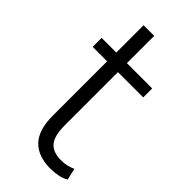

<svg xmlns="http://www.w3.org/2000/svg" viewBox="-210 -686 741 741"><g transform="rotate(45 161.0 -315.0)"><path d="M234 8Q167 8 131.5 -28.5Q96 -65 96 -144V-440H17V-489H97V-638H155V-489H293V-440H155V-152Q155 -91 176 -67.5Q197 -44 240 -44Q257 -44 272 -47.5Q287 -51 300 -57L311 -10Q298 -1 276.5 3.5Q255 8 234 8Z"/></g></svg>

Font: Nunito Sans 10pt Condensed Light
Style: Regular
Weight: 300
Width: 3
Designer: Vernon Adams
Foundry: Vernon Adams
Version: Version 3.101;gftools[0.9.27]